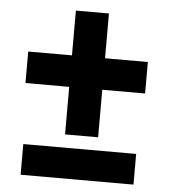

<svg xmlns="http://www.w3.org/2000/svg" viewBox="-48 -671 633 715"><g transform="rotate(5 268.5 -313.5)"><path d="M330.6 -460H490.7V-342.3H330.6V-164.6H207V-342.3H43.5V-460H207V-627.4H330.6ZM477.1 -0.5H55.2V-115.2H477.1Z"/></g></svg>

Font: RobotoInd
Style: Bold
Weight: 700
Designer: Google
Version: Version 2.001150; 2014